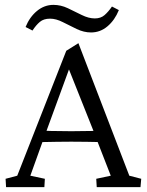

<svg xmlns="http://www.w3.org/2000/svg" viewBox="-20 -768 602 788"><path d="M4.9 0 2.9 -34.2 50.8 -46.9 252 -559.6 301.8 -590.8 510.7 -46.9 559.6 -34.2 556.6 0H377L375 -34.2L434.6 -46.9L376 -197.3L365.2 -226.6L255.9 -501L276.4 -519.5L168.9 -225.6L158.2 -196.3L104.5 -46.9L164.1 -34.2L162.1 0ZM136.7 -184.6V-232.4Q155.3 -231.4 189.5 -230.5Q223.6 -229.5 272.5 -229.5Q321.3 -229.5 356 -230.5Q390.6 -231.4 408.2 -232.4V-184.6Q370.1 -185.5 335.4 -186Q300.8 -186.5 272.5 -186.5Q246.1 -186.5 212.4 -186Q178.7 -185.5 136.7 -184.6ZM439.5 -741.2 467.8 -726.6Q451.2 -685.5 421.4 -660.2Q391.6 -634.8 353.5 -634.8Q324.2 -634.8 294.9 -648.9Q265.6 -663.1 237.8 -677.2Q210 -691.4 185.5 -691.4Q159.2 -691.4 143.6 -678.2Q127.9 -665 113.3 -642.6L85 -657.2Q101.6 -698.2 131.8 -723.1Q162.1 -748 199.2 -748Q229.5 -748 258.3 -734.4Q287.1 -720.7 315.4 -706.5Q343.8 -692.4 369.1 -692.4Q393.6 -692.4 409.2 -706.1Q424.8 -719.7 439.5 -741.2Z"/></svg>

Font: Crimson Pro Light
Style: Regular
Weight: 300
Designer: Jacques Le Bailly
Foundry: Baron von Fonthausen
Version: Version 1.003